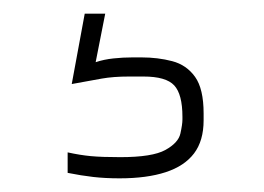

<svg xmlns="http://www.w3.org/2000/svg" viewBox="-20 -20 386 281"><path d="M155 241Q134 241 116.5 239Q99 237 79 233V203Q97 207 113 208.5Q129 210 156 210Q203 210 222 199.5Q241 189 244 175.5Q247 162 247 155V151Q247 118 235 105Q223 92 190 92H169Q146 92 129 95Q112 98 85 103L104 0H134L120 71Q132 67 146 65.5Q160 64 174 64H187Q211 64 232 69.5Q253 75 265.5 92.5Q278 110 278 146V156Q278 186 264 204.5Q250 223 222.5 232Q195 241 155 241Z"/></svg>

Font: Matangi Light
Style: Regular
Weight: 300
Designer: Prashant Pant
Foundry: The Graphic Ant
Version: Version 3.002